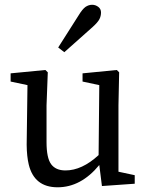

<svg xmlns="http://www.w3.org/2000/svg" viewBox="-20 -777 624 812"><path d="M176.8 -175.8Q176.8 -108.9 196.3 -82.5Q215.8 -56.2 256.8 -56.2Q326.7 -56.2 397 -121.1L399.9 -417L329.1 -432.1V-466.8L474.1 -481L483.9 -471.2L481 -331.1V-50.8L549.8 -36.1V0L411.1 9.8L399.9 -79.1Q322.3 15.1 223.6 15.1Q125 15.1 101.6 -81.1Q93.3 -115.2 92.8 -165L96.2 -417L24.9 -432.1V-466.8L171.9 -481L182.1 -471.2L176.8 -331.1ZM369.6 -756.8Q383.8 -756.8 395.5 -748Q407.2 -739.3 407.2 -724.1Q407.2 -709 400.4 -695.8Q393.6 -682.6 372.1 -663.1L252 -556.2L226.1 -576.2L313 -712.9Q328.1 -737.8 341.3 -747.6Q355 -756.8 369.6 -756.8Z"/></svg>

Font: SourceSerifPro-Regular
Style: Regular
Weight: 400
Designer: Frank Grießhammer
Foundry: Adobe Systems Incorporated
Version: Version 1.014;PS Version 1.0;hotconv 1.0.73;makeotf.lib2.5.5